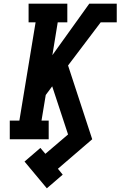

<svg xmlns="http://www.w3.org/2000/svg" viewBox="-20 -755 653 1041"><path d="M234 266 113 121 199 47 226 79 349 -26 263 -287 228 -240 205 -101H244V0H33V-101H85L173 -634H135V-735H345V-634H293L264 -456L464 -735H613V-634H526L349 -400L480 0L294 160L320 192Z"/></svg>

Font: Iosevka Etoile Oblique
Style: Bold
Weight: 700
Italic angle: -9°
Designer: Belleve Invis
Foundry: Belleve Invis
Version: Version 15.5.2; ttfautohint (v1.8.4)